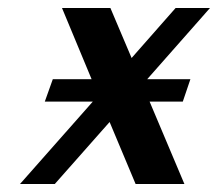

<svg xmlns="http://www.w3.org/2000/svg" viewBox="-20 -460 545 480"><path d="M212 -206 30 0H117L254 -155L319 0H441L354 -206H437L456 -262H348L505 -440H419L309 -315L256 -440H135L209 -262H112L92 -206Z"/></svg>

Font: Pfennig
Style: BoldItalic
Weight: 700
Italic angle: -13°
Version: Version 20100423